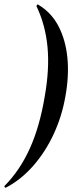

<svg xmlns="http://www.w3.org/2000/svg" viewBox="-49 -746 356 883"><path d="M126 -725Q187 -689 220 -625.5Q253 -562 261 -480Q269 -398 252 -304Q236 -211 197.5 -128.5Q159 -46 103 17.5Q47 81 -22 117Q-25 118 -27.5 114.5Q-30 111 -28 109Q43 37 88.5 -64Q134 -165 157 -304Q179 -429 169.5 -530Q160 -631 119 -717Q118 -719 121 -723Q124 -727 126 -725Z"/></svg>

Font: Cormorant Light SemiBold
Style: Italic
Weight: 600
Italic angle: -10°
Version: Version 4.000